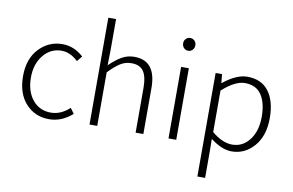

<svg xmlns="http://www.w3.org/2000/svg" viewBox="-91 -887 1941 1271"><g transform="rotate(10 879.5 -251.5)"><path d="M270 12Q174 12 112.5 -55.5Q51 -123 51 -240Q51 -356 115.5 -424.5Q180 -493 273 -493Q350 -493 414 -435L385 -399Q332 -449 274 -449Q201 -449 152.5 -390Q104 -331 104 -240Q104 -147 150.5 -90Q197 -33 273 -33Q341 -33 399 -87L425 -51Q353 12 270 12Z M540 0V-718H592V-512L590 -407Q633 -449 671.5 -471Q710 -493 756 -493Q902 -493 902 -308V0H850V-301Q850 -377 825 -412.5Q800 -448 744 -448Q704 -448 670.5 -427.5Q637 -407 592 -360V0Z M1057 -638Q1057 -656 1069 -668Q1081 -680 1098 -680Q1115 -680 1127 -668Q1139 -656 1139 -638Q1139 -619 1127 -606.5Q1115 -594 1098 -594Q1081 -594 1069 -606.5Q1057 -619 1057 -638ZM1071 0V-481H1123V0Z M1303 215V-481H1346L1352 -422H1354Q1442 -493 1515 -493Q1610 -493 1659 -428Q1708 -363 1708 -248Q1708 -129 1646.5 -58.5Q1585 12 1496 12Q1430 12 1354 -47L1355 41V215ZM1492 -33Q1563 -33 1608.5 -92.5Q1654 -152 1654 -248Q1654 -341 1618 -395Q1582 -449 1506 -449Q1441 -449 1355 -372V-93Q1426 -33 1492 -33Z"/></g></svg>

Font: Assistant Light
Style: Regular
Weight: 300
Designer: Hebrew By Ben Nathan, Latin by Paul Hunt
Version: Version 2.001;PS 002.001;hotconv 1.0.88;makeotf.lib2.5.64775